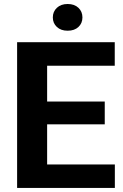

<svg xmlns="http://www.w3.org/2000/svg" viewBox="-20 -917 602 937"><path d="M540.5 -114.3V0H63.5V-710.9H540V-596.2H210V-421.4H491.2V-310.1H210V-114.3ZM237.8 -832Q237.8 -860.4 257.6 -878.9Q277.3 -897.5 310.1 -897.5Q343.3 -897.5 362.8 -878.9Q382.3 -860.4 382.3 -832Q382.3 -803.7 362.8 -785.4Q343.3 -767.1 310.1 -767.1Q277.3 -767.1 257.6 -785.4Q237.8 -803.7 237.8 -832Z"/></svg>

Font: Vazirmatn RD UI FD
Style: Bold
Weight: 700
Designer: Saber Rastikerdar
Foundry: Saber Rastikerdar
Version: Version 33.003